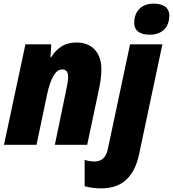

<svg xmlns="http://www.w3.org/2000/svg" viewBox="-20 -797 952 1057"><path d="M805 -606C875 -606 912 -650 912 -711C912 -758 875 -777 826 -777C756 -777 719 -732 719 -672C719 -625 753 -606 805 -606ZM2 0H181L239 -276C258 -365 286 -415 322 -415C342 -415 355 -402 355 -376C355 -355 350 -326 345 -304L282 0H460L527 -316C534 -351 538 -385 538 -416C538 -506 488 -563 401 -563C340 -563 296 -537 261 -481H258L262 -553H120ZM538 240C670 240 725 155 747 46L874 -553H696L574 22C564 72 538 92 500 92C484 92 466 90 446 83V228C471 236 507 240 538 240Z"/></svg>

Font: Noto Sans SemiCondensed Black
Style: Italic
Weight: 900
Width: 4
Italic angle: -12°
Designer: Monotype Design Team
Foundry: Monotype Imaging Inc.
Version: Version 2.013